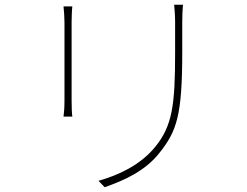

<svg xmlns="http://www.w3.org/2000/svg" viewBox="-20 -761 1040 807"><path d="M749 -741H712C714 -720 716 -695 716 -668C716 -641 716 -568 716 -541C716 -320 705 -232 631 -142C568 -66 478 -25 394 -1L420 26C493 0 590 -39 653 -122C723 -211 746 -277 746 -542C746 -568 746 -640 746 -668C746 -695 747 -720 749 -741ZM284 -734H247C249 -719 251 -684 251 -667C251 -651 251 -365 251 -337C251 -309 249 -284 247 -271H284C282 -284 281 -311 281 -337C281 -365 281 -651 281 -667C281 -683 282 -719 284 -734Z"/></svg>

Font: Harano Aji Gothic TW ExtraLight
Style: Regular
Weight: 250
Foundry: Masamichi Hosoda
Version: HaranoAjiGothicTW-ExtraLight version 20230610;ttx 4.39.4